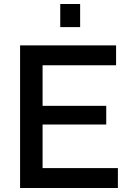

<svg xmlns="http://www.w3.org/2000/svg" viewBox="-20 -936 643 956"><path d="M567 -99V0H80V-710H558V-611H192V-409H509V-316H192V-99ZM280 -801V-916H379V-801Z"/></svg>

Font: IngvarSans
Style: Regular
Weight: 600
Version: Version 3.000